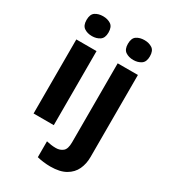

<svg xmlns="http://www.w3.org/2000/svg" viewBox="-236 -873 1083 1226"><g transform="rotate(30 305.0 -260.0)"><path d="M153 -760Q186 -760 210 -744.5Q234 -729 234 -687Q234 -646 210 -630Q186 -614 153 -614Q119 -614 95.5 -630Q72 -646 72 -687Q72 -729 95.5 -744.5Q119 -760 153 -760ZM227 -546V0H78V-546ZM377 -687Q377 -729 400.5 -744.5Q424 -760 458 -760Q491 -760 515 -744.5Q539 -729 539 -687Q539 -646 515 -630Q491 -614 458 -614Q424 -614 400.5 -630Q377 -646 377 -687ZM339 240Q314 240 286.5 236.5Q259 233 241 228V111Q259 115 275 117.5Q291 120 311 120Q341 120 362 103Q383 86 383 37V-546H532V59Q532 109 513 150Q494 191 451.5 215.5Q409 240 339 240Z"/></g></svg>

Font: Noto Sans Devanagari UI
Style: Bold
Weight: 700
Designer: Jelle Bosma - Monotype Design Team
Foundry: Monotype Imaging Inc.
Version: Version 2.004; ttfautohint (v1.8.4.7-5d5b)